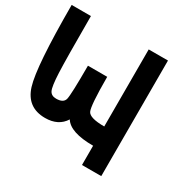

<svg xmlns="http://www.w3.org/2000/svg" viewBox="-165 -790 1079 1079"><g transform="rotate(30 375.0 -250.0)"><path d="M500 -625H625V125H500V0Q351.6 0 312.5 -62.5Q273.4 0 187.5 0Q70.3 0 35.2 -113.3Q0 -226.6 0 -625H125Q125 -343.8 128.9 -257.8Q132.8 -171.9 144.5 -148.4Q156.2 -125 187.5 -125Q234.4 -125 242.2 -156.2Q250 -187.5 250 -375H375Q375 -187.5 390.6 -156.2Q406.2 -125 500 -125Z"/></g></svg>

Font: CraftyPE
Style: Regular
Weight: 400
Designer: Erek Butcher
Foundry: Haunted Coop
Version: Version 0.018;April 4, 2024;FontCreator 15.0.0.2962 64-bit